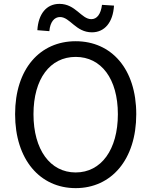

<svg xmlns="http://www.w3.org/2000/svg" viewBox="-20 -959 782 992"><path d="M371 13C555 13 684 -134 684 -369C684 -604 555 -746 371 -746C187 -746 58 -604 58 -369C58 -134 187 13 371 13ZM371 -68C239 -68 153 -186 153 -369C153 -552 239 -665 371 -665C503 -665 589 -552 589 -369C589 -186 503 -68 371 -68ZM455 -792C521 -792 564 -844 569 -930L507 -934C501 -886 481 -860 452 -860C400 -860 371 -939 287 -939C220 -939 178 -887 173 -803L235 -798C239 -846 261 -871 290 -871C342 -871 371 -792 455 -792Z"/></svg>

Font: Noto Sans CJK SC
Style: Regular
Weight: 400
Designer: Ryoko NISHIZUKA 西塚涼子 (kana, bopomofo & ideographs); Paul D. Hunt (Latin, Greek & Cyrillic); Sandoll Communications 산돌커뮤니
Foundry: Adobe
Version: Version 2.004;hotconv 1.0.118;makeotfexe 2.5.65603